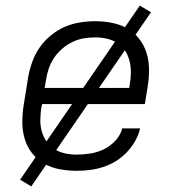

<svg xmlns="http://www.w3.org/2000/svg" viewBox="-20 -604 640 688"><path d="M255 8Q224 8 194 2.5Q164 -3 138.5 -17.5Q113 -32 95 -55Q77 -78 68.5 -106.5Q60 -135 60 -166Q60 -197 65 -228L81 -328Q86 -355 95.5 -382Q105 -409 121.5 -433Q138 -457 161.5 -476.5Q185 -496 211.5 -507.5Q238 -519 266 -523.5Q294 -528 321 -528Q321 -528 321 -528Q321 -528 321 -528Q352 -528 382 -522Q412 -516 437 -501.5Q462 -487 479.5 -464Q497 -441 505.5 -413Q514 -385 514 -354Q514 -323 509 -292L499 -231H131L128 -218Q125 -197 124.5 -175.5Q124 -154 129.5 -134Q135 -114 146.5 -97.5Q158 -81 175 -70Q192 -59 212.5 -54.5Q233 -50 255 -50Q279 -50 304 -54Q329 -58 352 -69Q375 -80 393.5 -100Q412 -120 418 -144H482Q477 -121 464.5 -99Q452 -77 434.5 -58.5Q417 -40 395 -26.5Q373 -13 349.5 -5.5Q326 2 302.5 5Q279 8 255 8ZM140 -289H443L445 -302Q449 -323 449 -344.5Q449 -366 444 -386Q439 -406 428 -422.5Q417 -439 400 -450Q383 -461 362.5 -465.5Q342 -470 320 -470Q300 -470 279.5 -466.5Q259 -463 239.5 -453.5Q220 -444 203 -429.5Q186 -415 174 -397Q162 -379 155 -359Q148 -339 145 -318ZM92 64 52 40 481 -584 521 -560Z"/></svg>

Font: Iosevka SS04 Lt Ex Obl
Style: Regular
Weight: 300
Width: 7
Italic angle: -9°
Monospace: yes
Designer: Belleve Invis
Foundry: Belleve Invis
Version: Version 19.0.0; ttfautohint (v1.8.4)